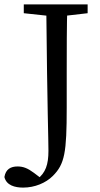

<svg xmlns="http://www.w3.org/2000/svg" viewBox="-60 -690 453 872"><path d="M45 162C98 162 148 141 180 109C234 55 243 3 243 -201V-360C243 -465 243 -569 246 -670H150C155 -169 160 -65 160 -5C160 58 147 95 109 124L111 132L119 131L127 120L94 95C66 74 45 66 20 66C-11 66 -34 78 -40 114C-31 152 8 162 45 162ZM48 -630 188 -615H208L338 -630V-670H48V-630Z"/></svg>

Font: Source Serif Variable
Style: Regular
Weight: 389
Designer: Frank Grießhammer
Foundry: Adobe Systems Incorporated
Version: Version 3.001;hotconv 1.0.111;makeotfexe 2.5.65597